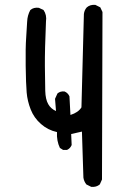

<svg xmlns="http://www.w3.org/2000/svg" viewBox="-20 -764 540 785"><path d="M353 0 333 -10Q323 -23 321 -38L315 -226L271 -216L273 -171Q267 -157 254 -151H238L225 -159Q211 -188 213 -224Q176 -232 147.5 -257Q119 -282 105.5 -316.5Q92 -351 89 -386Q86 -421 85 -495.5Q84 -570 87 -610Q90 -650 91 -675.5Q92 -701 104 -723Q118 -735 139 -732L158 -723Q172 -703 168 -676Q163 -560 163.5 -493.5Q164 -427 165 -392.5Q166 -358 177 -338.5Q188 -319 209 -310L205 -360L215 -382Q227 -392 244 -390Q258 -384 264 -370L268 -294Q300 -304 313 -325L323 -707Q325 -723 335 -734Q349 -746 370 -744L390 -734L399 -715L397 -30L388 -10Q374 2 353 0Z"/></svg>

Font: NaniFont Regular
Style: Regular
Weight: 400
Designer: Nanigashitei
Version: Version 1.036